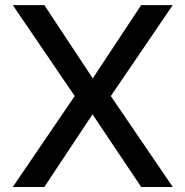

<svg xmlns="http://www.w3.org/2000/svg" viewBox="-20 -743 737 763"><path d="M347.7 -288.6 156.2 0H30.8L276.9 -361.3L30.8 -722.7H156.2L348.6 -431.6L541 -722.7H666.5L420.4 -361.3L666.5 0H541Z"/></svg>

Font: Giphurs Medium
Style: Regular
Weight: 500
Version: Version 0.920; ttfautohint (v1.8.4.7-5d5b)